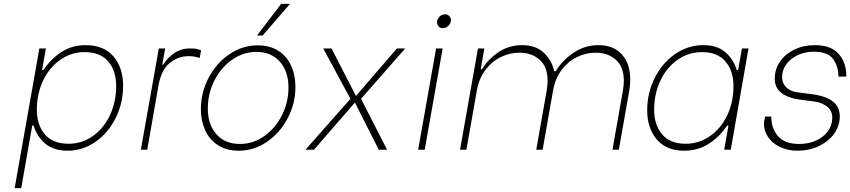

<svg xmlns="http://www.w3.org/2000/svg" viewBox="-20 -776 4406 995"><path d="M154 -125H147L90 199H56L184 -525H218L198 -413H205Q242 -469 297 -505.5Q352 -542 424 -542Q518 -542 568 -483.5Q618 -425 618 -332Q618 -241 579 -163.5Q540 -86 474 -40.5Q408 5 331 5Q259 5 216 -30.5Q173 -66 154 -125ZM582 -330Q582 -410 540.5 -458Q499 -506 418 -506Q350 -506 293 -466.5Q236 -427 203.5 -358.5Q171 -290 171 -208Q171 -128 212.5 -79.5Q254 -31 335 -31Q404 -31 460.5 -70.5Q517 -110 549.5 -178.5Q582 -247 582 -330Z M803 -525H836L821 -441H826Q847 -476 883 -500.5Q919 -525 965 -525Q985 -525 996 -523Q1007 -521 1022 -515L1015 -476Q997 -481 986 -483Q975 -485 957 -485Q903 -485 859 -449Q815 -413 801 -331L743 0H710Z M1021 -210Q1021 -297 1061.5 -373.5Q1102 -450 1169.5 -495.5Q1237 -541 1314 -541Q1380 -541 1424.5 -511.5Q1469 -482 1490 -433Q1511 -384 1511 -326Q1511 -239 1470.5 -162.5Q1430 -86 1362.5 -40.5Q1295 5 1218 5Q1152 5 1107.5 -25Q1063 -55 1042 -103.5Q1021 -152 1021 -210ZM1475 -323Q1475 -405 1430.5 -456Q1386 -507 1308 -507Q1241 -507 1183.5 -467Q1126 -427 1091.5 -359.5Q1057 -292 1057 -213Q1057 -131 1101.5 -80.5Q1146 -30 1224 -30Q1291 -30 1348.5 -70Q1406 -110 1440.5 -177.5Q1475 -245 1475 -323ZM1312 -592 1437 -756H1483L1341 -592Z M1796 -264 1655 -525H1698L1824 -280H1826L2037 -525H2080L1851 -264L1986 0H1943L1820 -243H1818L1607 0H1563Z M2240 -525H2274L2181 0H2147ZM2245 -661Q2245 -677 2257.5 -689.5Q2270 -702 2286 -702Q2299 -702 2308 -693Q2317 -684 2317 -672Q2317 -656 2304 -643Q2291 -630 2274 -630Q2261 -630 2253 -639Q2245 -648 2245 -661Z M2457 -525H2490L2471 -417H2478Q2509 -469 2563 -505.5Q2617 -542 2686 -542Q2757 -542 2798.5 -502.5Q2840 -463 2852 -407H2860Q2894 -463 2952 -502.5Q3010 -542 3082 -542Q3158 -542 3202 -494.5Q3246 -447 3246 -364Q3246 -332 3241 -306L3187 0H3154L3208 -306Q3213 -336 3213 -356Q3213 -430 3171.5 -466.5Q3130 -503 3067 -503Q3017 -503 2970.5 -480.5Q2924 -458 2890.5 -413.5Q2857 -369 2846 -306L2792 0H2759L2813 -306Q2818 -336 2818 -356Q2818 -430 2776.5 -466.5Q2735 -503 2672 -503Q2622 -503 2575.5 -480.5Q2529 -458 2495.5 -413.5Q2462 -369 2451 -306L2397 0H2364Z M3334 -204Q3334 -295 3373.5 -373Q3413 -451 3479.5 -496.5Q3546 -542 3625 -542Q3697 -542 3739 -505.5Q3781 -469 3798 -413H3805L3825 -525H3859L3767 0H3733L3755 -125H3748Q3708 -66 3652.5 -30.5Q3597 5 3525 5Q3433 5 3383.5 -53.5Q3334 -112 3334 -204ZM3781 -329Q3781 -409 3739.5 -457.5Q3698 -506 3618 -506Q3549 -506 3492 -466.5Q3435 -427 3402.5 -358.5Q3370 -290 3370 -207Q3370 -128 3411.5 -79.5Q3453 -31 3534 -31Q3602 -31 3659 -70.5Q3716 -110 3748.5 -178Q3781 -246 3781 -329Z M3939 -133Q3939 -151 3945 -169L3946 -172H3977V-170Q3977 -113 4011 -71.5Q4045 -30 4122 -30Q4170 -30 4209 -47.5Q4248 -65 4270.5 -96Q4293 -127 4293 -165Q4293 -203 4266 -224Q4239 -245 4200 -250L4124 -260Q4064 -268 4029.5 -294.5Q3995 -321 3995 -368Q3995 -417 4022 -456.5Q4049 -496 4096.5 -519Q4144 -542 4203 -542Q4286 -542 4326 -497Q4366 -452 4366 -382V-379H4325V-381Q4325 -429 4298.5 -468.5Q4272 -508 4197 -508Q4152 -508 4114.5 -490.5Q4077 -473 4055 -443Q4033 -413 4033 -377Q4033 -345 4054 -324Q4075 -303 4110 -298L4193 -287Q4332 -268 4332 -173Q4332 -124 4303 -83.5Q4274 -43 4224 -19Q4174 5 4114 5Q4062 5 4022 -14.5Q3982 -34 3960.5 -66Q3939 -98 3939 -133Z"/></svg>

Font: Be Vietnam Thin
Style: Italic
Weight: 250
Italic angle: -9°
Designer: Gabriel Lam
Foundry: TypeRant
Version: Version 3.000